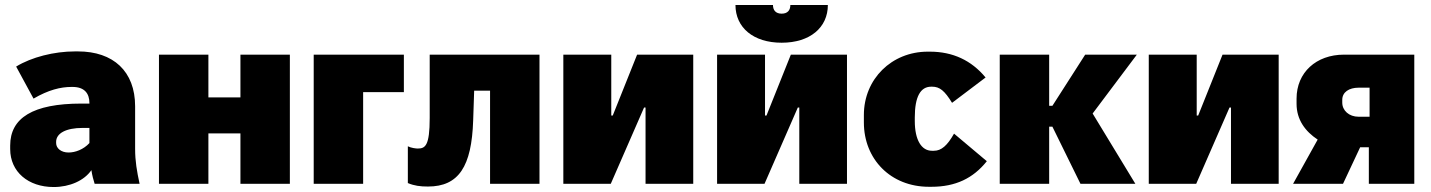

<svg xmlns="http://www.w3.org/2000/svg" viewBox="-20 -740 5762 773"><path d="M196 13C261 13 319 -13 348 -55C351 -34 356 -16 361 0H542C531 -51 524 -91 524 -141V-312C524 -453 436 -533 294 -533H282C198 -533 107 -510 45 -472L115 -343C175 -378 224 -390 268 -390H272C320 -390 340 -364 340 -325V-323H308C112 -323 21 -265 21 -154V-140C21 -48 94 13 196 13ZM256 -126C226 -126 206 -143 206 -164V-169C206 -203 245 -225 313 -225H340V-164C316 -138 283 -126 256 -126Z M620 0H819V-203H948V0H1147V-520H948V-348H819V-520H620Z M1243 0H1442V-369H1606V-520H1243Z M1703 11C1827 11 1879 -70 1885 -255L1889 -375H1953V0H2152V-520H1710V-265C1710 -153 1692 -142 1662 -142C1655 -142 1636 -144 1622 -151V-3C1648 8 1672 11 1703 11Z M2248 0H2439L2573 -307H2579V0H2771V-520H2545L2447 -275H2441V-520H2248Z M2941 -720C2941 -629 3013 -568 3127 -568C3241 -568 3313 -629 3313 -720H3162C3162 -699 3151 -685 3127 -685C3103 -685 3092 -699 3092 -720ZM2867 0H3058L3192 -307H3198V0H3390V-520H3164L3066 -275H3060V-520H2867Z M3720 12H3730C3827 12 3898 -22 3953 -91L3821 -202C3794 -154 3770 -133 3740 -133H3732C3690 -133 3663 -176 3663 -253V-267C3663 -351 3686 -391 3729 -391H3733C3763 -391 3783 -375 3813 -326L3948 -428C3891 -497 3816 -532 3724 -532H3715C3570 -532 3458 -422 3458 -277V-247C3458 -99 3566 12 3720 12Z M4005 0H4204V-230H4217L4330 0H4551L4379 -283L4557 -520H4349L4217 -314H4204V-520H4005Z M4605 0H4796L4930 -307H4936V0H5128V-520H4902L4804 -275H4798V-520H4605Z M5186 0H5387L5456 -147H5491V0H5674V-520H5391C5279 -520 5200 -448 5200 -343V-322C5200 -258 5235 -211 5285 -178ZM5450 -270C5411 -270 5384 -295 5384 -327V-338C5384 -369 5411 -387 5450 -387H5494V-270Z"/></svg>

Font: Fixel Text Black
Style: Regular
Weight: 900
Width: 4
Designer: AlfaBravo + MacPaw
Foundry: Kyrylo Tkachov, Marchela Mozhyna, Serhii Makarenko, Maria Weinstein, Zakhar Kryvoshyya
Version: Version 1.211